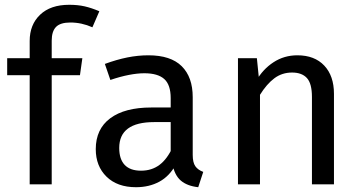

<svg xmlns="http://www.w3.org/2000/svg" viewBox="-20 -770 1505 802"><path d="M269 -750Q305 -750 333.5 -743.5Q362 -737 395 -723L366 -656Q321 -676 274 -676Q232 -676 214 -657.5Q196 -639 196 -600V0H104V-599Q104 -667 147.5 -708.5Q191 -750 269 -750ZM324 -527 314 -456H10V-527Z M600 -539Q693 -539 739 -493.5Q785 -448 785 -364V-123Q785 -91 796 -75.5Q807 -60 829 -52L808 12Q762 7 735.5 -15.5Q709 -38 700 -86L693 -123V-360Q693 -416 666 -440Q639 -464 583 -464Q554 -464 518 -457Q482 -450 441 -436L418 -503Q467 -521 511.5 -530Q556 -539 600 -539ZM708 -321V-260H624Q551 -260 514.5 -233Q478 -206 478 -152Q478 -105 501 -81Q524 -57 569 -57Q614 -57 646.5 -81.5Q679 -106 702 -157L714 -82Q688 -34 645.5 -11Q603 12 548 12Q470 12 425 -32Q380 -76 380 -147Q380 -231 440.5 -276Q501 -321 612 -321Z M1222 -539Q1294 -539 1334.5 -496Q1375 -453 1375 -378V0H1283V-365Q1283 -421 1262 -444Q1241 -467 1200 -467Q1158 -467 1126 -443Q1094 -419 1066 -374L1050 -432Q1078 -481 1122.5 -510Q1167 -539 1222 -539ZM1053 -527 1066 -398V0H974V-527Z"/></svg>

Font: Firava
Style: Regular
Weight: 400
Designer: Carrois Corporate & Edenspiekermann AG
Foundry: Greg Finn Gibson
Version: Version 5.000